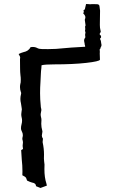

<svg xmlns="http://www.w3.org/2000/svg" viewBox="-20 -931 582 952"><path d="M180.7 1 158.7 -7.8Q158.7 -22.9 138.7 -25.9Q130.4 -27.8 114.3 -35.6Q111.3 -44.4 109.4 -48.8Q105.5 -55.2 90.8 -62L91.3 -81.5Q91.3 -110.4 87.9 -140.1Q85.9 -163.1 85 -186.5Q85 -187 87.9 -188.5Q93.8 -190.4 94.2 -194.3Q92.3 -201.7 92.3 -209Q92.3 -212.9 93 -216.6Q93.8 -220.2 93.8 -224.1Q93.8 -231.4 90.8 -240.7V-243.7Q90.8 -246.6 91.3 -248.5Q91.8 -250.5 92.5 -253.7Q93.3 -256.8 93.3 -260.7Q93.3 -270.5 87.9 -280.3Q84 -287.1 84 -294.9Q84 -304.2 86.7 -314.2Q89.4 -324.2 89.4 -333Q89.4 -340.8 87.4 -348.4Q85.4 -356 85.4 -364.3Q85.4 -371.1 86.9 -378.4Q88.4 -383.8 88.4 -388.7Q88.4 -394 86.9 -399.4Q85.9 -409.2 84 -418.5Q81.1 -429.7 81.1 -440.4Q81.1 -451.7 84 -462.9Q85 -465.8 85 -468.8Q85 -472.2 83.5 -474.6Q79.1 -486.8 79.1 -499.5Q79.1 -507.8 81.1 -516.1Q83 -518.1 83 -537.1Q83 -547.4 81.5 -557.1Q79.6 -573.7 79.6 -590.3L79.1 -637.7Q79.1 -639.6 79.6 -641.8Q80.1 -644 80.1 -647Q80.1 -649.9 72.3 -663.1Q85 -669.4 96.2 -672.4Q121.6 -677.2 131.8 -697.3Q137.2 -698.2 142.6 -698.2Q155.3 -698.2 165.5 -692.4Q173.8 -688 189.2 -687.7Q204.6 -687.5 219.2 -687.5Q257.8 -687.5 295.9 -691.9Q320.3 -694.8 402.3 -699.2Q402.3 -705.6 399.9 -710.4Q399.9 -716.8 397.9 -722.7Q397 -726.6 397 -730Q397 -738.3 403.3 -746.1Q402.3 -750 402.3 -754.9L401.9 -758.3Q401.9 -761.7 402.8 -764.2Q403.8 -766.6 403.8 -769.5Q403.8 -771.5 402.6 -774.2Q401.4 -776.9 401.4 -778.3Q401.4 -779.8 401.9 -780.8Q402.8 -783.7 402.8 -787.1Q402.8 -789.6 402.3 -792Q401.9 -794.4 401.9 -798.3Q401.9 -801.8 404.3 -804.7Q400.4 -831.1 400.4 -833Q400.4 -835 401.4 -836.4Q403.3 -840.8 403.3 -845.7Q403.3 -854 392.6 -864.7Q395.5 -870.1 395.5 -873Q395.5 -874.5 394 -880.4Q399.9 -883.8 400.6 -884.5Q401.4 -885.3 406.7 -911.1Q418.9 -911.1 421.4 -910.4Q423.8 -909.7 426.8 -909.7Q428.7 -909.7 431.4 -910.2Q434.1 -910.6 437 -910.6Q448.2 -910.6 460.9 -910.2Q473.6 -909.7 473.6 -897.5Q473.6 -893.6 476.1 -878.4Q475.1 -825.7 475.1 -807.6Q475.1 -792.5 478 -781.7Q479.5 -778.8 479.5 -775.9Q479.5 -771.5 476.8 -768.1Q474.1 -764.6 474.1 -762.2Q474.1 -759.3 477.5 -756.6Q481 -753.9 481 -752V-744.6Q476.1 -741.2 476.1 -738.3Q476.1 -736.8 477.1 -735.4Q481 -729 481 -722.2Q481 -717.8 482.2 -714.4Q483.4 -710.9 483.4 -708Q483.4 -702.6 480 -697.3Q478 -694.3 478 -691.7Q478 -689 474.1 -686Q475.1 -679.2 475.1 -673.8Q475.1 -669.9 474.6 -666.5L475.6 -634.8Q472.2 -626.5 407 -619.1Q341.8 -611.8 248 -611.8Q202.6 -611.8 186 -607.4L185.1 -593.3Q183.1 -578.6 182.6 -564Q182.1 -544.9 180.7 -525.4Q178.7 -497.1 178.7 -469.2Q178.7 -438 182.1 -405.8Q182.1 -399.9 183.6 -395Q185.1 -390.1 185.1 -384.8Q185.1 -381.3 181.6 -365.2Q181.6 -355.5 183.6 -349.4Q185.5 -343.3 185.5 -335.4Q184.6 -325.2 184.6 -317.4Q184.6 -300.3 189.5 -283.7L190.4 -278.3L187.5 -259.3Q187.5 -250.5 192.4 -244.6Q192.9 -244.1 192.9 -242.7Q192.9 -237.3 191.9 -232.4Q191.4 -230.5 191.4 -228V-225.6Q198.2 -194.8 198.2 -165L197.8 -144.5Q197.8 -136.7 199 -129.4Q200.2 -122.1 200.7 -115.2L200.2 -92.3Q200.2 -50.8 210 -21.5L212.4 -10.7Z"/></svg>

Font: Kurland
Style: Regular
Weight: 400
Designer: GGBot
Version: 0.22